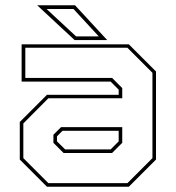

<svg xmlns="http://www.w3.org/2000/svg" viewBox="-20 -708 666 728"><path d="M158 0 55 -103V-245.5L158 -348.5H430V-368L399.5 -398.5H62V-540H468.5L571.5 -437V-103L468.5 0ZM221 -128 182.5 -166.5V-197L211.5 -226H443.5V-166.5L405 -128ZM163.5 -13.5H463L558 -108.5V-432L463 -527H76V-412.5H405L443.5 -374V-335.5H163.5L68.5 -240V-108.5ZM227 -141.5H399.5L430 -172V-212H217L196 -191V-172ZM386.5 -556H263L121 -688H264.5ZM354.5 -570 258.5 -674H156.5L268.5 -570Z"/></svg>

Font: Tourney Thin
Style: Regular
Weight: 100
Designer: Tyler Finck
Foundry: Etcetera Type Co
Version: Version 1.015